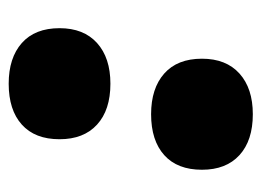

<svg xmlns="http://www.w3.org/2000/svg" viewBox="-102 -494 616 453"><g transform="rotate(90 206.5 -268.0)"><path d="M309 -100Q309 -42 274.5 -11Q240 20 178 20Q117 20 82 -11Q47 -42 47 -100Q47 -157 82 -188.5Q117 -220 178 -220Q240 -220 274.5 -188.5Q309 -157 309 -100ZM381 -436Q381 -378 346.5 -347Q312 -316 250 -316Q189 -316 154 -347Q119 -378 119 -436Q119 -493 154 -524.5Q189 -556 250 -556Q312 -556 346.5 -524.5Q381 -493 381 -436Z"/></g></svg>

Font: Roboto Serif 20pt Black
Style: Italic
Weight: 900
Italic angle: -10°
Version: Version 1.008